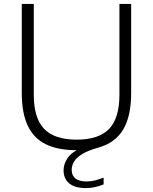

<svg xmlns="http://www.w3.org/2000/svg" viewBox="-20 -760 783 983"><path d="M420.5 203Q363.5 203 334.5 179Q305.5 155 305.5 111.5Q305.5 80 325.8 49.5Q346 19 396 -2.5L396.5 9H372.5Q276 9 214 -21.8Q152 -52.5 121.8 -117.2Q91.5 -182 91.5 -282.5V-740H153V-275.5Q153 -155 206.2 -100Q259.5 -45 372.5 -45Q485.5 -45 538.5 -100Q591.5 -155 591.5 -275.5V-740H651.5V-282.5Q651.5 -166 610.8 -97Q570 -28 481 -3.5Q431 10.5 401.8 28.2Q372.5 46 359.8 66.5Q347 87 347 109.5Q347 138.5 366.2 153.8Q385.5 169 423.5 169Q444 169 464 164.2Q484 159.5 510.5 149.5V184Q488.5 193 466 198Q443.5 203 420.5 203Z"/></svg>

Font: Encode Sans SC SemiExpanded Light
Style: Regular
Weight: 300
Width: 6
Designer: Multiple Designers
Foundry: Impallari Type
Version: Version 3.002